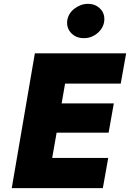

<svg xmlns="http://www.w3.org/2000/svg" viewBox="-20 -977 675 997"><path d="M329 -869Q334 -907 366.5 -932Q399 -957 437 -957Q476 -957 501 -931Q526 -905 521 -866Q516 -829 484.5 -803.5Q453 -778 414 -779Q375 -779 350 -805Q325 -831 329 -869ZM161 -700H289H635L607 -543H318L300 -440H571L544 -288H274L251 -157H542L514 0H41Z"/></svg>

Font: Jost* Heavy
Style: Italic
Weight: 800
Italic angle: -10°
Version: Version 3.7